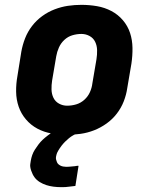

<svg xmlns="http://www.w3.org/2000/svg" viewBox="-20 -548 640 792"><path d="M257 8Q224 8 192.5 2.5Q161 -3 134 -17.5Q107 -32 87 -55.5Q67 -79 57 -108Q47 -137 46.5 -169.5Q46 -202 52 -235L68 -335Q73 -363 83.5 -390Q94 -417 112 -440.5Q130 -464 154 -481.5Q178 -499 205.5 -509.5Q233 -520 260.5 -524Q288 -528 316 -528Q349 -528 380.5 -522.5Q412 -517 439.5 -502.5Q467 -488 487 -464.5Q507 -441 516.5 -412Q526 -383 526.5 -350.5Q527 -318 522 -285L505 -185Q501 -157 490.5 -130Q480 -103 462 -79.5Q444 -56 419.5 -38.5Q395 -21 368 -10.5Q341 0 313 4Q285 8 257 8ZM257 -112Q276 -112 294.5 -117.5Q313 -123 328 -136.5Q343 -150 351 -168Q359 -186 361 -204L378 -304Q381 -323 380.5 -341.5Q380 -360 372.5 -375.5Q365 -391 349.5 -399.5Q334 -408 316 -408Q297 -408 278.5 -402.5Q260 -397 245.5 -383.5Q231 -370 223 -352Q215 -334 212 -316L195 -216Q192 -197 192.5 -178.5Q193 -160 200.5 -144.5Q208 -129 223.5 -120.5Q239 -112 257 -112ZM232 224Q216 224 200.5 222Q185 220 171 215.5Q157 211 144 203Q131 195 122.5 183.5Q114 172 108.5 155.5Q103 139 105 128L107 115Q109 103 113 91.5Q117 80 124 69Q131 58 139 47.5Q147 37 156 28.5Q165 20 177.5 10.5Q190 1 197 -3L206 -8H304L303 0Q293 4 283 9.5Q273 15 264.5 22Q256 29 248.5 36.5Q241 44 234 53Q227 62 220.5 73Q214 84 213 90L211 99Q210 105 211.5 110.5Q213 116 215 121Q217 126 221 129.5Q225 133 230 135.5Q235 138 241.5 139Q248 140 252 140H257Q262 140 267.5 139.5Q273 139 278 138.5Q283 138 289 137.5Q295 137 298 136H304L291 219Q284 220 278 220.5Q272 221 265.5 222Q259 223 251.5 223.5Q244 224 239 224Z"/></svg>

Font: Iosevka Aile Heavy
Style: Italic
Weight: 900
Italic angle: -9°
Designer: Belleve Invis
Foundry: Belleve Invis
Version: Version 31.1.0; ttfautohint (v1.8.4)